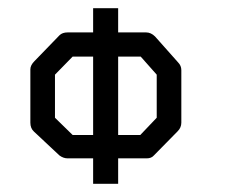

<svg xmlns="http://www.w3.org/2000/svg" viewBox="-20 -497 580 468"><path d="M64 -348 125 -411Q132 -418 145 -418H207V-477H268V-418H336Q348 -418 358 -408L414 -345Q422 -337 422 -326V-198Q422 -186 413 -177L355 -118Q349 -111 337.5 -111H334H268V-49H207V-111H145Q134.5 -111 125 -118L63 -176Q54 -184 54 -198V-328Q54 -338 64 -348ZM114 -315V-210L157 -168H207V-359H157ZM268 -168H322L362 -210V-315L323 -359H268Z"/></svg>

Font: IBM 3270
Style: Regular
Weight: 400
Monospace: yes
Version: Version 2.3.1